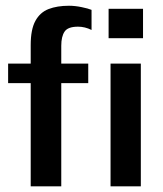

<svg xmlns="http://www.w3.org/2000/svg" viewBox="-20 -661 577 681"><path d="M88.9 0V-366.2H8.8V-435.5H88.9V-501Q88.9 -556.6 105.5 -586.9Q122.1 -617.2 152.3 -628.9Q182.6 -640.6 224.6 -640.6Q246.1 -640.6 269.5 -635.7Q293 -630.9 304.7 -626V-554.7Q281.2 -566.4 256.8 -566.4Q220.7 -566.4 209 -548.8Q197.3 -531.2 197.3 -499V-435.5H293V-366.2H197.3V0ZM372.1 0V-435.5H479.5V0ZM365.2 -525.4V-629.9H487.3V-525.4Z"/></svg>

Font: Padauk
Style: Bold
Weight: 700
Designer: Debbi Hosken, Becca Hirsbrunner Spalinger
Foundry: SIL International
Version: Version 5.003